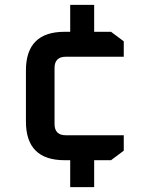

<svg xmlns="http://www.w3.org/2000/svg" viewBox="-20 -655 618 785"><path d="M86 -158V-367Q86 -525 244 -525H267V-635H365V-525H434L486 -486V-423H249Q203 -423 203 -377V-148Q203 -102 249 -102H486V-39L434 0H365V110H267V0H244Q86 0 86 -158Z"/></svg>

Font: Oxanium SemiBold
Style: Regular
Weight: 600
Designer: Severin Meyer
Version: Version 2.000